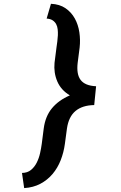

<svg xmlns="http://www.w3.org/2000/svg" viewBox="-20 -799 627 997"><path d="M94.2 99.1Q122.6 98.6 140.9 83.5Q159.2 68.4 170.7 45.7Q182.1 22.9 188 -3.2Q193.8 -29.3 196.8 -51.8L207 -131.3Q215.3 -195.3 250 -237.1Q284.7 -278.8 342.8 -303.7Q296.9 -331.1 277.6 -376Q258.3 -420.9 263.2 -473.1L273.4 -553.2Q275.4 -567.4 277.6 -583.7Q279.8 -600.1 280.5 -616Q281.2 -631.8 279.5 -647Q277.8 -662.1 271.5 -673.8Q265.1 -685.5 253.4 -693.4Q241.7 -701.2 222.2 -702.6L244.6 -779.3Q289.6 -777.3 320.1 -756.3Q350.6 -735.4 368.4 -703.1Q386.2 -670.9 392.1 -631.3Q397.9 -591.8 393.6 -552.7L383.3 -472.7Q379.9 -443.8 383.5 -421.6Q387.2 -399.4 398.4 -384.3Q409.7 -369.1 429.7 -360.8Q449.7 -352.5 479 -351.1L469.2 -253.4Q407.7 -252.4 372.1 -222.7Q336.4 -192.9 327.6 -131.3L316.9 -51.8Q311 -7.8 295.2 32.7Q279.3 73.2 252.9 104.5Q226.6 135.7 189.7 155.3Q152.8 174.8 105.5 177.7Z"/></svg>

Font: Roboto Mono
Style: Bold Italic
Weight: 700
Designer: Google
Version: Version 2.000985; 2015; ttfautohint (v1.3)